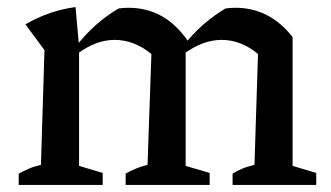

<svg xmlns="http://www.w3.org/2000/svg" viewBox="-20 -524 939 544"><path d="M33 0V-32Q46 -39 60.5 -45.5Q75 -52 96 -57L106 -382L52 -455Q119 -494 194 -504L204 -392V-54L271 -34V0ZM336 0V-32Q348 -39 363 -45.5Q378 -52 398 -57L409 -371L513 -407L506 -389V-54L574 -34V0ZM409 -371Q360 -411 305 -411Q251 -411 197 -370L194 -391Q221 -426 251.5 -453Q282 -480 316 -500Q323 -501 330.5 -501.5Q338 -502 344 -502Q395 -502 437 -479Q479 -456 513 -407ZM639 0V-32Q650 -39 665 -45.5Q680 -52 701 -57L711 -371L809 -419V-54L876 -34V0ZM711 -371Q663 -411 608 -411Q554 -411 499 -370L497 -391Q524 -426 554.5 -453Q585 -480 619 -500Q626 -501 633 -501.5Q640 -502 647 -502Q695 -502 735.5 -481.5Q776 -461 809 -419Z"/></svg>

Font: Piazzolla Thin SemiBold
Style: Regular
Weight: 600
Version: Version 2.005